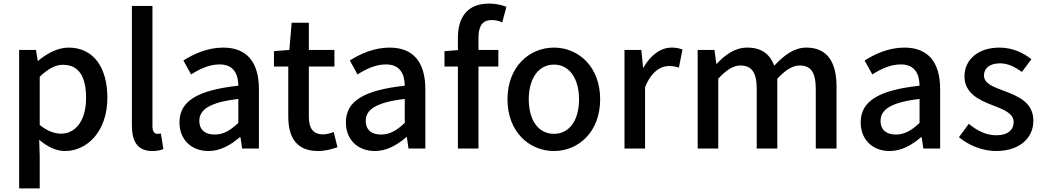

<svg xmlns="http://www.w3.org/2000/svg" viewBox="-20 -830 5830 1073"><path d="M87 223H202V45L199 -49C245 -9 295 14 343 14C467 14 580 -95 580 -284C580 -454 502 -564 363 -564C301 -564 241 -530 193 -490H191L181 -551H87ZM321 -83C288 -83 245 -96 202 -132V-401C248 -445 289 -468 332 -468C424 -468 461 -397 461 -282C461 -154 401 -83 321 -83Z M831 14C860 14 879 9 893 3L879 -84C868 -82 864 -82 859 -82C845 -82 832 -93 832 -124V-797H717V-130C717 -40 748 14 831 14Z M1145 14C1211 14 1270 -20 1320 -63H1324L1333 0H1427V-331C1427 -478 1364 -564 1227 -564C1139 -564 1062 -528 1005 -492L1048 -414C1095 -444 1149 -470 1207 -470C1288 -470 1311 -414 1312 -351C1083 -326 983 -265 983 -146C983 -49 1050 14 1145 14ZM1180 -78C1131 -78 1094 -100 1094 -155C1094 -216 1149 -258 1312 -277V-143C1267 -101 1228 -78 1180 -78Z M1758 14C1798 14 1836 3 1866 -7L1845 -92C1829 -86 1805 -79 1787 -79C1729 -79 1706 -113 1706 -179V-458H1849V-551H1706V-703H1610L1597 -551L1511 -544V-458H1591V-180C1591 -64 1635 14 1758 14Z M2075 14C2141 14 2200 -20 2250 -63H2254L2263 0H2357V-331C2357 -478 2294 -564 2157 -564C2069 -564 1992 -528 1935 -492L1978 -414C2025 -444 2079 -470 2137 -470C2218 -470 2241 -414 2242 -351C2013 -326 1913 -265 1913 -146C1913 -49 1980 14 2075 14ZM2110 -78C2061 -78 2024 -100 2024 -155C2024 -216 2079 -258 2242 -277V-143C2197 -101 2158 -78 2110 -78Z M2464 -458H2539V0H2654V-458H2765V-551H2654V-620C2654 -686 2678 -718 2727 -718C2746 -718 2768 -714 2787 -705L2810 -792C2785 -802 2751 -810 2713 -810C2591 -810 2539 -732 2539 -619V-550L2464 -544Z M3076 14C3212 14 3334 -92 3334 -275C3334 -458 3212 -564 3076 -564C2939 -564 2816 -458 2816 -275C2816 -92 2939 14 3076 14ZM3076 -82C2989 -82 2935 -158 2935 -275C2935 -391 2989 -469 3076 -469C3162 -469 3216 -391 3216 -275C3216 -158 3162 -82 3076 -82Z M3470 0H3585V-342C3619 -430 3673 -461 3718 -461C3741 -461 3754 -458 3774 -452L3794 -553C3777 -560 3760 -564 3733 -564C3673 -564 3615 -522 3576 -452H3574L3564 -551H3470Z M3879 0H3994V-390C4039 -440 4080 -464 4117 -464C4180 -464 4209 -427 4209 -332V0H4324V-390C4370 -440 4411 -464 4448 -464C4511 -464 4539 -427 4539 -332V0H4655V-346C4655 -486 4601 -564 4486 -564C4417 -564 4362 -521 4307 -463C4283 -526 4238 -564 4156 -564C4087 -564 4033 -524 3985 -473H3983L3973 -551H3879Z M4952 14C5018 14 5077 -20 5127 -63H5131L5140 0H5234V-331C5234 -478 5171 -564 5034 -564C4946 -564 4869 -528 4812 -492L4855 -414C4902 -444 4956 -470 5014 -470C5095 -470 5118 -414 5119 -351C4890 -326 4790 -265 4790 -146C4790 -49 4857 14 4952 14ZM4987 -78C4938 -78 4901 -100 4901 -155C4901 -216 4956 -258 5119 -277V-143C5074 -101 5035 -78 4987 -78Z M5546 14C5682 14 5755 -62 5755 -155C5755 -258 5670 -292 5594 -321C5533 -344 5479 -362 5479 -408C5479 -446 5507 -476 5569 -476C5613 -476 5652 -456 5691 -428L5744 -499C5701 -534 5639 -564 5566 -564C5444 -564 5370 -495 5370 -403C5370 -310 5451 -271 5524 -243C5584 -220 5645 -198 5645 -148C5645 -106 5614 -74 5549 -74C5490 -74 5442 -99 5394 -138L5339 -63C5392 -19 5470 14 5546 14Z"/></svg>

Font: Noto Sans CJK TC Medium
Style: Regular
Weight: 500
Designer: Ryoko NISHIZUKA 西塚涼子 (kana, bopomofo & ideographs); Paul D. Hunt (Latin, Greek & Cyrillic); Sandoll Communications 산돌커뮤니
Foundry: Adobe
Version: Version 2.004;hotconv 1.0.118;makeotfexe 2.5.65603